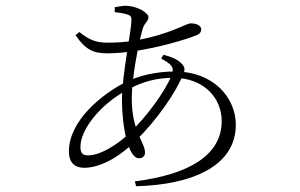

<svg xmlns="http://www.w3.org/2000/svg" viewBox="-20 -588 1040 666"><path d="M448 41 452 58C648 53 798 -13 798 -155C798 -248 722 -340 586 -340C521 -340 461 -325 420 -305C334 -263 219 -169 219 -63C219 -24 239 -6 272 -6C323 -6 387 -37 449 -98C524 -171 592 -269 617 -334C622 -346 621 -355 612 -365C598 -382 574 -391 547 -398L539 -385C575 -365 587 -355 574 -324C551 -268 487 -182 431 -128C388 -86 328 -49 285 -49C266 -49 259 -58 259 -79C259 -136 323 -223 421 -276C474 -305 523 -318 582 -318C686 -318 749 -249 749 -168C749 -48 632 18 448 41ZM462 -39C472 -39 483 -44 483 -59C483 -94 437 -131 437 -247C437 -317 460 -434 474 -485C482 -512 495 -513 495 -529C495 -542 458 -568 414 -568C405 -568 391 -565 378 -563V-546C394 -544 408 -542 421 -538C433 -534 436 -531 436 -518C436 -482 403 -329 403 -240C403 -153 424 -39 462 -39ZM351 -403C381 -403 412 -406 441 -410C529 -422 629 -452 662 -466C674 -471 678 -478 678 -486C678 -498 664 -507 641 -507C626 -507 566 -467 445 -447C415 -442 386 -440 356 -440C319 -440 295 -445 255 -477L242 -466C276 -416 304 -403 351 -403Z"/></svg>

Font: Source Han Serif TW VF
Style: Regular
Weight: 250
Designer: Ryoko NISHIZUKA 西塚涼子 (kana & ideographs); Frank Grießhammer (Latin, Greek & Cyrillic); Wenlong ZHANG 张文龙 (bopomofo); San
Foundry: Adobe
Version: Version 2.002;hotconv 1.1.0;makeotfexe 2.6.0